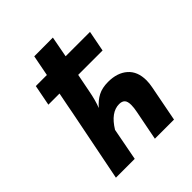

<svg xmlns="http://www.w3.org/2000/svg" viewBox="-190 -785 898 898"><g transform="rotate(-45 259.0 -336.0)"><path d="M439 0H312.5Q316.4 -19.5 321.3 -45.4L341.3 -147.5Q346.2 -171.9 346.2 -189.5Q346.2 -213.4 336.9 -223.1Q327.6 -232.9 308.6 -232.9Q253.9 -232.9 210 -161.1L179.2 0H54.7Q60.1 -28.3 81.5 -135Q103 -241.7 126 -358.9Q126.5 -362.3 133.3 -397.5Q140.1 -432.6 146.5 -464.8H72.8L92.8 -567.9H166Q171.4 -596.7 178.2 -631.1Q185.1 -665.5 186 -671.4Q188.5 -671.4 244.6 -671.6Q300.8 -671.9 309.6 -671.9Q300.3 -621.1 290 -567.9H451.2L431.2 -464.8H270L252.4 -375Q242.7 -322.8 228.5 -287.1Q252 -314.5 279.1 -328.6Q306.2 -342.8 345.7 -342.8Q406.2 -342.8 442.1 -311.3Q478 -279.8 478 -220.7Q478 -201.2 473.6 -179.2Q449.2 -53.2 439 0Z"/></g></svg>

Font: Fantasque Sans Mono
Style: Bold Italic
Weight: 700
Italic angle: -11°
Monospace: yes
Designer: Jany Belluz
Version: Version 1.7.1